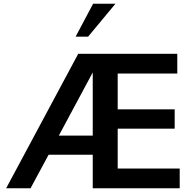

<svg xmlns="http://www.w3.org/2000/svg" viewBox="-20 -1011 1051 1031"><path d="M296 -283 478 -622V-283ZM945 -106H612V-320H918V-424H612V-616H932V-722H400L13 0H144L241 -180H478V0H945ZM480 -991 386 -814H453L600 -991Z"/></svg>

Font: Perun SemiBold
Style: Regular
Weight: 600
Foundry: Copyright (c) Stefan Peev, Context Ltd, 2016
Version: Version 1.089